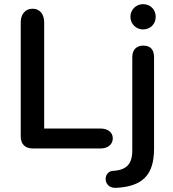

<svg xmlns="http://www.w3.org/2000/svg" viewBox="-20 -716 834 926"><path d="M138 0H466C498 0 524 -18 524 -49C524 -79 498 -96 466 -96H193V-609C193 -646 173 -674 137 -674C101 -674 80 -646 80 -609V-58C80 -21 101 0 138 0ZM541 190C666 183 723 130 723 1V-440C723 -476 706 -496 671 -496C638 -496 618 -476 618 -440V10C618 76 589 105 524 108C475 112 476 194 541 190ZM670 -574C705 -574 731 -600 731 -635C731 -670 705 -696 670 -696C637 -696 609 -670 609 -635C609 -600 637 -574 670 -574Z"/></svg>

Font: SN Pro Medium
Style: Regular
Weight: 500
Designer: Tobias Whetton
Foundry: Supernotes
Version: Version 1.003;Glyphs 3.3 (3324)